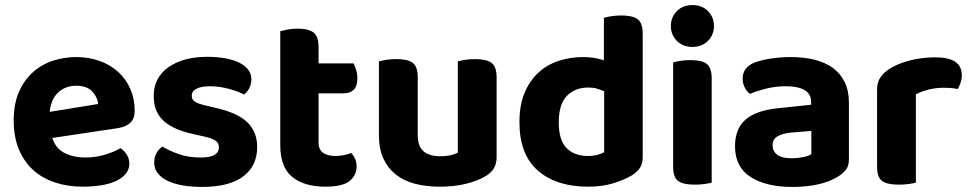

<svg xmlns="http://www.w3.org/2000/svg" viewBox="-20 -721 3827 757"><path d="M186 -177Q200 -135 235 -117.5Q270 -100 316 -100Q358 -100 395 -111.5Q432 -123 455 -137Q470 -127 480 -111Q490 -95 490 -76Q490 -53 476 -36Q462 -19 437.5 -7.5Q413 4 379.5 9.5Q346 15 306 15Q247 15 197 -1.5Q147 -18 111 -50.5Q75 -83 54.5 -132Q34 -181 34 -247Q34 -311 54.5 -358Q75 -405 109.5 -436Q144 -467 188.5 -481.5Q233 -496 280 -496Q331 -496 373.5 -480.5Q416 -465 446.5 -437Q477 -409 494 -370Q511 -331 511 -285Q511 -253 494 -237Q477 -221 446 -216ZM281 -383Q238 -383 209.5 -356.5Q181 -330 176 -280L367 -311Q365 -337 344 -360Q323 -383 281 -383Z M994 -141Q994 -67 939 -25.5Q884 16 777 16Q735 16 700.5 10Q666 4 641 -8Q616 -20 602 -38Q588 -56 588 -80Q588 -102 597 -117.5Q606 -133 620 -143Q649 -126 686 -113Q723 -100 772 -100Q843 -100 843 -140Q843 -157 830.5 -166Q818 -175 788 -182L748 -191Q666 -208 626 -243.5Q586 -279 586 -343Q586 -414 643.5 -455.5Q701 -497 798 -497Q834 -497 866 -491.5Q898 -486 921 -475Q944 -464 957.5 -447.5Q971 -431 971 -409Q971 -389 963 -373.5Q955 -358 942 -348Q934 -353 918.5 -359Q903 -365 885 -370Q867 -375 847 -378Q827 -381 810 -381Q775 -381 755.5 -371.5Q736 -362 736 -343Q736 -329 747 -321Q758 -313 787 -306L825 -297Q916 -277 955 -239Q994 -201 994 -141Z M1236 -159Q1236 -131 1254 -118.5Q1272 -106 1304 -106Q1319 -106 1336 -109.5Q1353 -113 1365 -118Q1374 -108 1380 -95Q1386 -82 1386 -65Q1386 -30 1358.5 -7.5Q1331 15 1263 15Q1179 15 1132 -23.5Q1085 -62 1085 -149V-598Q1096 -601 1114 -604.5Q1132 -608 1153 -608Q1197 -608 1216.5 -592.5Q1236 -577 1236 -536V-471H1374Q1379 -461 1384 -445.5Q1389 -430 1389 -413Q1389 -381 1374.5 -367Q1360 -353 1337 -353H1236V-159Z M1938 -100Q1938 -53 1897 -28Q1865 -8 1818 3.5Q1771 15 1714 15Q1660 15 1616 3.5Q1572 -8 1540.5 -33Q1509 -58 1491.5 -96Q1474 -134 1474 -188V-479Q1485 -482 1503 -485Q1521 -488 1543 -488Q1588 -488 1607.5 -473Q1627 -458 1627 -416V-189Q1627 -144 1650 -124.5Q1673 -105 1715 -105Q1741 -105 1758.5 -109.5Q1776 -114 1785 -119V-479Q1795 -482 1813 -485Q1831 -488 1853 -488Q1898 -488 1918 -473Q1938 -458 1938 -416V-100Z M2280 -496Q2303 -496 2323.5 -492.5Q2344 -489 2361 -483V-651Q2372 -654 2390 -657Q2408 -660 2430 -660Q2475 -660 2494.5 -645Q2514 -630 2514 -588V-101Q2514 -77 2504 -60.5Q2494 -44 2472 -30Q2444 -13 2400 1Q2356 15 2299 15Q2173 15 2100.5 -48.5Q2028 -112 2028 -239Q2028 -305 2047.5 -353Q2067 -401 2101 -433Q2135 -465 2181 -480.5Q2227 -496 2280 -496ZM2362 -361Q2349 -367 2333.5 -371.5Q2318 -376 2301 -376Q2247 -376 2215 -343Q2183 -310 2183 -238Q2183 -169 2213.5 -137.5Q2244 -106 2298 -106Q2319 -106 2335.5 -110.5Q2352 -115 2362 -121Z M2786 -1Q2776 2 2758 4.5Q2740 7 2718 7Q2673 7 2653.5 -7.5Q2634 -22 2634 -64V-475Q2644 -478 2662 -481Q2680 -484 2702 -484Q2747 -484 2766.5 -469Q2786 -454 2786 -412ZM2625 -619Q2625 -653 2648.5 -677Q2672 -701 2710 -701Q2748 -701 2771.5 -677Q2795 -653 2795 -619Q2795 -584 2771.5 -560Q2748 -536 2710 -536Q2672 -536 2648.5 -560Q2625 -584 2625 -619Z M3103 -97Q3125 -97 3146.5 -101.5Q3168 -106 3179 -113V-205L3097 -198Q3065 -195 3045.5 -183.5Q3026 -172 3026 -149Q3026 -125 3044 -111Q3062 -97 3103 -97ZM3097 -496Q3149 -496 3191.5 -485.5Q3234 -475 3264 -453Q3294 -431 3310.5 -397Q3327 -363 3327 -317V-91Q3327 -65 3313.5 -49.5Q3300 -34 3281 -23Q3250 -4 3205 6Q3160 16 3103 16Q3000 16 2939 -23.5Q2878 -63 2878 -144Q2878 -213 2919 -249Q2960 -285 3045 -294L3178 -308V-319Q3178 -351 3152 -366Q3126 -381 3077 -381Q3039 -381 3002.5 -372Q2966 -363 2937 -351Q2925 -359 2916.5 -375.5Q2908 -392 2908 -411Q2908 -455 2954 -474Q2983 -485 3021.5 -490.5Q3060 -496 3097 -496Z M3591 -1Q3581 2 3563 4.5Q3545 7 3523 7Q3478 7 3458 -7.5Q3438 -22 3438 -64V-369Q3438 -397 3452 -417Q3466 -437 3491 -452Q3524 -472 3570.5 -483.5Q3617 -495 3668 -495Q3772 -495 3772 -425Q3772 -408 3767 -394Q3762 -380 3756 -370Q3733 -375 3700 -375Q3671 -375 3642 -368Q3613 -361 3591 -349Z"/></svg>

Font: Baloo Tammudu 2
Style: Bold
Weight: 700
Designer: Maithili Shingre, Omkar Shende and Ek Type
Foundry: Ek Type
Version: Version 1.640;hotconv 1.0.111;makeotfexe 2.5.65597; ttfautoh